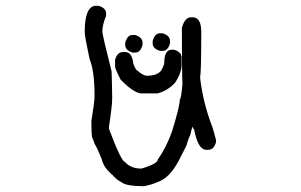

<svg xmlns="http://www.w3.org/2000/svg" viewBox="-20 -522 1040 664"><path d="M542 -346C555 -346 563 -355 568 -372V-380C568 -393 559 -402 542 -407H534C521 -407 513 -398 508 -380V-372C508 -359 517 -351 534 -346ZM447 -340C460 -340 468 -349 473 -367V-374C473 -387 464 -396 447 -401H439C426 -401 418 -392 413 -374V-367C413 -354 422 -345 439 -340ZM525 -199C548 -205 567 -217 584 -234C600 -257 608 -279 608 -298V-323C608 -336 599 -345 582 -350H574C557 -350 548 -335 548 -304C548 -301 545 -292 538 -279C529 -266 512 -260 487 -260C478 -261 467 -267 454 -279C451 -279 447 -287 441 -302C438 -329 429 -342 413 -342H405C392 -342 383 -333 378 -315V-291C378 -287 384 -272 397 -247C425 -218 448 -202 466 -199ZM478 122C498 118 513 113 524 108C552 99 577 74 598 34L625 -19C630 -38 635 -50 638 -55C642 -74 645 -84 647 -84C647 -79 648 -76 651 -76C660 -28 674 -4 693 -4H701C713 -4 722 -13 727 -30V-38C720 -64 716 -79 714 -84C693 -138 679 -194 672 -253C675 -270 676 -323 676 -412C676 -445 666 -462 647 -462H640C626 -462 616 -450 609 -426C609 -309 610 -245 611 -232C608 -197 605 -179 602 -179C602 -163 593 -126 575 -68C562 -31 546 1 526 29C526 39 507 50 469 61C444 61 425 53 412 38C403 36 385 -2 357 -76V-85C364 -130 368 -163 368 -182C368 -205 367 -236 366 -275C345 -358 334 -404 334 -414C334 -428 338 -446 347 -467V-475C347 -488 338 -497 321 -502H309C285 -499 273 -469 273 -412C273 -400 279 -368 290 -317C301 -291 307 -249 307 -190C307 -176 303 -147 296 -103C296 -72 297 -54 298 -49C304 -34 307 -26 307 -25C314 -14 322 4 332 29C336 48 349 67 370 84C378 94 388 102 400 108C410 117 436 122 478 122Z"/></svg>

Font: linja lipamanka normal
Style: Regular
Weight: 400
Version: Version 1.000;February 20, 2023;FontCreator 14.0.0.2901 64-b